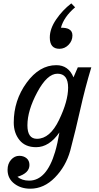

<svg xmlns="http://www.w3.org/2000/svg" viewBox="-20 -889 593 1152"><path d="M161.6 243.2Q106.9 243.2 68.4 214.8Q25.4 183.6 25.4 129.9Q25.4 93.3 46.4 69.6Q67.4 45.9 95.7 45.9Q121.6 45.9 139.2 60.3Q156.7 74.7 156.7 101.1Q156.7 149.9 84.5 171.9Q112.3 194.8 154.8 194.8Q259.3 194.8 310.5 22.5Q325.7 -29.3 336.4 -94.2Q274.9 -5.9 196.8 -5.9Q131.3 -5.9 96.9 -48.6Q62.5 -91.3 62.5 -153.8Q62.5 -286.6 139.4 -392.3Q216.3 -498 317.9 -498Q391.1 -498 420.9 -424.8L446.8 -484.9H527.8Q489.7 -358.4 462.2 -234.6Q434.6 -110.8 401.4 15.1Q375 109.4 309.3 176.3Q243.7 243.2 161.6 243.2ZM201.7 -56.2Q279.8 -56.2 334.2 -169.2Q388.7 -282.2 388.7 -363.3Q388.7 -446.8 324.7 -446.8Q263.2 -446.8 203.9 -336.2Q144.5 -225.6 144.5 -137.2Q144.5 -56.2 201.7 -56.2ZM336.4 -596.2Q278.8 -596.2 278.8 -664.1Q278.8 -716.3 316.7 -772Q354.5 -827.6 407.7 -868.7L430.7 -845.2Q362.8 -787.1 345.7 -722.7Q376.5 -722.7 392.1 -714.8Q414.6 -703.6 414.6 -676.3Q414.6 -644 391.4 -620.1Q368.2 -596.2 336.4 -596.2Z"/></svg>

Font: Munson
Style: Italic
Weight: 400
Italic angle: -12°
Designer: Paul James MIller
Foundry: High-Logic / Made with FontCreator
Version: Version 2.10;May 5, 2019;FontCreator 11.5.0.2430 64-bit